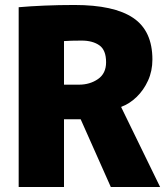

<svg xmlns="http://www.w3.org/2000/svg" viewBox="-20 -751 670 771"><path d="M55 -722Q100 -726 158 -728.5Q216 -731 279 -731Q438 -731 515 -679Q592 -627 592 -512Q592 -466 574.5 -427.5Q557 -389 528.5 -361.5Q500 -334 467 -322V-320L623 0H425L304 -272H237V0H55ZM297 -411Q341 -411 373.5 -433.5Q406 -456 406 -501Q406 -550 379 -569Q352 -588 308 -588Q284 -588 267 -587.5Q250 -587 237 -586V-411Z"/></svg>

Font: Murecho ExtraBold
Style: Regular
Weight: 800
Designer: Neil Summerour
Foundry: Positype
Version: Version 1.010; ttfautohint (v1.8.3)